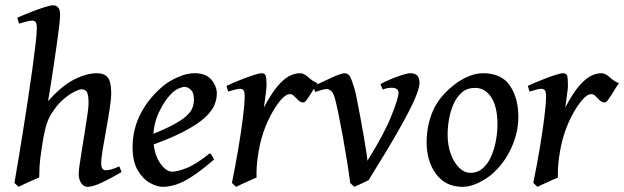

<svg xmlns="http://www.w3.org/2000/svg" viewBox="-20 -703 2409 741"><path d="M449.2 -39.1Q407.7 -14.6 373 1.7Q338.4 18.1 317.4 18.1Q304.2 18.1 293.9 4.2Q283.7 -9.8 283.7 -33.7Q283.7 -43.5 287.6 -69.8Q291.5 -96.2 297.1 -130.9Q302.7 -165.5 308.3 -200.7Q314 -235.8 317.9 -263.7Q321.8 -291.5 321.8 -303.7Q321.8 -335.4 315.9 -346.9Q310.1 -358.4 293.5 -358.4Q286.1 -358.4 265.9 -348.4Q245.6 -338.4 221.4 -316.9Q197.3 -295.4 176.8 -261.2Q163.6 -240.2 155.3 -207.8Q147 -175.3 141.6 -134.8Q133.8 -85.4 132.6 -60.3Q131.3 -35.2 131.3 -18.1Q123 -14.6 106.9 -7.6Q90.8 -0.5 75 6.8Q59.1 14.2 51.8 18.1L35.6 2.9Q41.5 -28.8 49.8 -79.6Q58.1 -130.4 67.9 -191.2Q77.6 -252 87.2 -314.7Q96.7 -377.4 104.5 -433.8Q112.3 -490.2 117.2 -532.5Q122.1 -574.7 122.1 -593.8Q122.1 -614.3 116.5 -618.9Q110.8 -623.5 103.5 -623.5Q96.2 -623.5 79.1 -618.9Q62 -614.3 53.2 -611.8L46.9 -634.8Q72.3 -646 100.6 -657Q128.9 -668 151.9 -675.3Q174.8 -682.6 184.1 -682.6Q196.8 -682.6 204.3 -674.6Q211.9 -666.5 211.9 -645.5Q211.9 -632.8 208.3 -601.3Q204.6 -569.8 198.7 -528.8Q192.9 -487.8 186.5 -445.3Q180.2 -402.8 174.6 -367.4Q168.9 -332 165.5 -312.5Q218.3 -372.1 266.1 -396.2Q314 -420.4 354.5 -420.4Q382.8 -420.4 396 -403.8Q409.2 -387.2 409.2 -344.2Q409.2 -320.8 403.3 -283Q397.5 -245.1 389.9 -203.6Q382.3 -162.1 376.5 -126.7Q370.6 -91.3 370.6 -72.8Q370.6 -57.6 375.5 -51.8Q380.4 -45.9 386.7 -45.9Q399.4 -45.9 411.9 -49.8Q424.3 -53.7 440.4 -61Z M816.9 -341.3Q816.9 -321.8 807.9 -298.6Q798.8 -275.4 771 -249.5Q743.2 -223.6 687.7 -194.6Q632.3 -165.5 539.1 -133.8L535.6 -172.4Q601.6 -197.3 640.4 -217.3Q679.2 -237.3 698 -254.2Q716.8 -271 722.7 -286.9Q728.5 -302.7 728.5 -319.3Q728.5 -345.2 716.8 -356.4Q705.1 -367.7 691.4 -367.7Q684.1 -367.7 669.7 -361.6Q655.3 -355.5 643.1 -343.3Q614.3 -314.9 593 -268.8Q571.8 -222.7 571.8 -173.3Q571.8 -114.7 595.2 -77.6Q618.7 -40.5 645 -40.5Q664.1 -40.5 699.7 -54.2Q735.4 -67.9 789.6 -111.3Q794.9 -108.4 799.8 -99.6Q804.7 -90.8 806.2 -87.4Q756.8 -44.9 721.4 -22Q686 1 658.9 9.5Q631.8 18.1 608.4 18.1Q586.4 18.1 559.1 3.2Q531.7 -11.7 511.7 -45.4Q491.7 -79.1 491.7 -135.7Q491.7 -206.5 524.7 -268.1Q557.6 -329.6 615.7 -376Q636.2 -392.1 668.7 -406.2Q701.2 -420.4 731.9 -420.4Q774.9 -420.4 795.9 -395.3Q816.9 -370.1 816.9 -341.3Z M1205.6 -381.8Q1198.2 -372.1 1187.5 -354.2Q1176.8 -336.4 1166.7 -322Q1156.7 -307.6 1151.4 -307.6Q1140.1 -307.6 1131.6 -315.7Q1123 -323.7 1115.5 -331.8Q1107.9 -339.8 1099.1 -339.8Q1083 -339.8 1062.5 -315.7Q1042 -291.5 1022.2 -253.2Q1002.4 -214.8 990.2 -171.9Q980.5 -138.2 974.6 -95.9Q968.8 -53.7 970.2 -18.1Q962.4 -14.6 946 -7.3Q929.7 0 913.8 7.3Q897.9 14.6 891.1 18.1L875 2.9Q888.2 -60.5 899.4 -127.2Q910.6 -193.8 917.5 -248.5Q924.3 -303.2 924.3 -330.6Q924.3 -351.1 918.7 -355.7Q913.1 -360.4 905.8 -360.4Q898.9 -360.4 883.5 -356.2Q868.2 -352.1 860.8 -349.6L854 -371.6Q879.4 -383.3 907.5 -394.5Q935.5 -405.8 958.3 -413.1Q981 -420.4 989.7 -420.4Q1002.4 -420.4 1005.6 -410.6Q1008.8 -400.9 1008.8 -371.6Q1008.8 -365.2 1006.8 -349.6Q1004.9 -334 1002.4 -316.7Q1000 -299.3 998.5 -288.1Q1027.3 -342.8 1051.8 -371.1Q1076.2 -399.4 1097.2 -409.9Q1118.2 -420.4 1137.7 -420.4Q1153.3 -420.4 1169.4 -405.3Q1185.5 -390.1 1205.6 -381.8Z M1599.1 -382.3Q1599.1 -363.3 1580.6 -320.3Q1562 -277.3 1519 -201.4Q1476.1 -125.5 1402.3 -7.3Q1395 -3.4 1375.5 5.4Q1356 14.2 1347.2 18.1L1331.5 2.9Q1326.7 -34.7 1319.1 -82Q1311.5 -129.4 1303 -176.8Q1294.4 -224.1 1286.4 -262.9Q1278.3 -301.8 1272.9 -322.3Q1265.6 -346.7 1256.8 -353Q1248 -359.4 1240.2 -359.4Q1233.9 -359.4 1220 -355.5Q1206.1 -351.6 1196.3 -348.1L1188.5 -370.1Q1226.1 -388.2 1262 -404.3Q1297.9 -420.4 1310.1 -420.4Q1323.2 -420.4 1330.6 -407.7Q1337.9 -395 1347.2 -363.3Q1351.6 -349.6 1357.7 -319.1Q1363.8 -288.6 1370.6 -251.2Q1377.4 -213.9 1383.8 -177.7Q1390.1 -141.6 1394 -115.5Q1397.9 -89.4 1397.9 -82.5Q1462.9 -186 1490.5 -255.9Q1518.1 -325.7 1518.1 -344.7Q1518.1 -364.3 1491.2 -364.3Q1483.9 -364.3 1475.1 -362.8Q1466.3 -361.3 1457 -357.4L1448.2 -378.4Q1465.8 -388.2 1488.8 -397.7Q1511.7 -407.2 1532.5 -413.8Q1553.2 -420.4 1564.5 -420.4Q1580.1 -420.4 1589.6 -412.1Q1599.1 -403.8 1599.1 -382.3Z M1980.5 -251Q1980.5 -190.9 1952.6 -130.4Q1924.8 -69.8 1875 -27.8Q1851.6 -8.8 1822 4.6Q1792.5 18.1 1765.6 18.1Q1699.7 18.1 1663.1 -31.2Q1626.5 -80.6 1626.5 -154.3Q1626.5 -218.8 1650.6 -274.7Q1674.8 -330.6 1734.4 -377Q1757.3 -395 1786.6 -407.7Q1815.9 -420.4 1844.7 -420.4Q1915 -420.4 1947.8 -372.8Q1980.5 -325.2 1980.5 -251ZM1899.9 -222.2Q1899.9 -290.5 1876.2 -327.1Q1852.5 -363.8 1813.5 -363.8Q1783.2 -363.8 1762.9 -346.4Q1742.7 -329.1 1730.5 -301.8Q1718.3 -274.4 1712.9 -242.9Q1707.5 -211.4 1707.5 -183.1Q1707.5 -143.1 1719.5 -109.6Q1731.4 -76.2 1751.5 -56.2Q1771.5 -36.1 1795.9 -36.1Q1824.2 -36.1 1844.2 -54.4Q1864.3 -72.8 1876.5 -101.3Q1888.7 -129.9 1894.3 -162.1Q1899.9 -194.3 1899.9 -222.2Z M2368.7 -381.8Q2361.3 -372.1 2350.6 -354.2Q2339.8 -336.4 2329.8 -322Q2319.8 -307.6 2314.5 -307.6Q2303.2 -307.6 2294.7 -315.7Q2286.1 -323.7 2278.6 -331.8Q2271 -339.8 2262.2 -339.8Q2246.1 -339.8 2225.6 -315.7Q2205.1 -291.5 2185.3 -253.2Q2165.5 -214.8 2153.3 -171.9Q2143.6 -138.2 2137.7 -95.9Q2131.8 -53.7 2133.3 -18.1Q2125.5 -14.6 2109.1 -7.3Q2092.8 0 2076.9 7.3Q2061 14.6 2054.2 18.1L2038.1 2.9Q2051.3 -60.5 2062.5 -127.2Q2073.7 -193.8 2080.6 -248.5Q2087.4 -303.2 2087.4 -330.6Q2087.4 -351.1 2081.8 -355.7Q2076.2 -360.4 2068.8 -360.4Q2062 -360.4 2046.6 -356.2Q2031.2 -352.1 2023.9 -349.6L2017.1 -371.6Q2042.5 -383.3 2070.6 -394.5Q2098.6 -405.8 2121.3 -413.1Q2144 -420.4 2152.8 -420.4Q2165.5 -420.4 2168.7 -410.6Q2171.9 -400.9 2171.9 -371.6Q2171.9 -365.2 2169.9 -349.6Q2168 -334 2165.5 -316.7Q2163.1 -299.3 2161.6 -288.1Q2190.4 -342.8 2214.8 -371.1Q2239.3 -399.4 2260.3 -409.9Q2281.2 -420.4 2300.8 -420.4Q2316.4 -420.4 2332.5 -405.3Q2348.6 -390.1 2368.7 -381.8Z"/></svg>

Font: Dai Banna SIL
Style: Italic
Weight: 400
Italic angle: -11°
Designer: Victor Gaultney
Foundry: SIL International
Version: Version 4.000